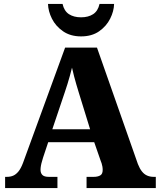

<svg xmlns="http://www.w3.org/2000/svg" viewBox="-20 -956 812 976"><path d="M6 0V-57H15Q33 -57 47 -63Q61 -69 73.5 -84Q86 -99 97 -128L311 -714H473L681 -122Q690 -99 701.5 -84.5Q713 -70 728 -63.5Q743 -57 761 -57H772V0H420V-57H457Q476 -57 489 -64Q502 -71 502 -92Q502 -101 500.5 -109.5Q499 -118 496.5 -126Q494 -134 492 -138L459 -233H225L199 -155Q197 -147 193.5 -136Q190 -125 188 -113.5Q186 -102 186 -93Q186 -76 195.5 -66.5Q205 -57 228 -57H272V0ZM246 -299H438L380 -487Q374 -507 368 -527Q362 -547 356.5 -568.5Q351 -590 346 -612Q341 -591 335 -570Q329 -549 323 -529Q317 -509 310 -489ZM392 -771Q338 -771 300.5 -797Q263 -823 244 -861Q225 -899 224 -936H298Q306 -900 330.5 -884Q355 -868 392 -868Q429 -868 453.5 -884Q478 -900 486 -936H560Q559 -899 540 -861Q521 -823 484 -797Q447 -771 392 -771Z"/></svg>

Font: Noto Serif Khmer ExtraBold
Style: Regular
Weight: 800
Version: Version 2.003